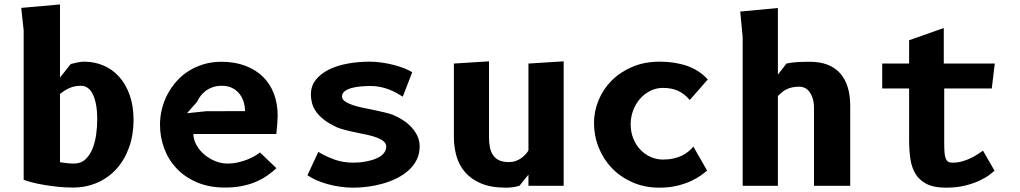

<svg xmlns="http://www.w3.org/2000/svg" viewBox="-20 -836 4590 864"><path d="M250 -106Q264.5 -103.5 281 -101.8Q297.5 -100 312.5 -100Q344 -100 364.2 -118.8Q384.5 -137.5 396.2 -166.8Q408 -196 412.8 -231.2Q417.5 -266.5 417.5 -299Q417.5 -340 411.5 -368.8Q405.5 -397.5 395.8 -415.5Q386 -433.5 372.8 -441.8Q359.5 -450 345.5 -450Q315 -450 292 -439.5Q269 -429 250 -413ZM86.5 -699 75.5 -800.5 250 -816V-487L298.5 -548Q313 -552 329.2 -555.2Q345.5 -558.5 359.5 -558.5Q405 -558.5 445.5 -541.2Q486 -524 516 -490.8Q546 -457.5 563.5 -408.5Q581 -359.5 581 -296.5Q581 -228 560.5 -171.8Q540 -115.5 503.8 -75.5Q467.5 -35.5 417.2 -13.8Q367 8 308 8Q276.5 8 243.5 4.8Q210.5 1.5 180.8 -3.5Q151 -8.5 126.2 -14.8Q101.5 -21 86.5 -27Z M1224 -79Q1204 -60.5 1181 -44.8Q1158 -29 1130 -17.2Q1102 -5.5 1068 1.2Q1034 8 993 8Q921 8 866.2 -15.5Q811.5 -39 774.5 -78.2Q737.5 -117.5 718.8 -168.5Q700 -219.5 700 -275Q700 -310.5 708.5 -345.2Q717 -380 733.5 -411.2Q750 -442.5 773.8 -469.5Q797.5 -496.5 828.2 -516Q859 -535.5 896.2 -546.8Q933.5 -558 976.5 -558Q1036.5 -558 1083.5 -540.2Q1130.5 -522.5 1163 -490.8Q1195.5 -459 1212.5 -414.5Q1229.5 -370 1229.5 -316Q1229.5 -302.5 1227.8 -280.5Q1226 -258.5 1223.5 -233H850Q851 -206 865 -181.8Q879 -157.5 900.8 -139.5Q922.5 -121.5 949.2 -110.8Q976 -100 1003 -100Q1028.5 -100 1052.2 -105.5Q1076 -111 1095.2 -119Q1114.5 -127 1128.8 -135.5Q1143 -144 1150 -150ZM1082.5 -336Q1082.5 -359 1075.8 -379.5Q1069 -400 1056 -415.8Q1043 -431.5 1023.5 -440.8Q1004 -450 978.5 -450Q953 -450 934 -442.5Q915 -435 901.5 -423.8Q888 -412.5 879.5 -400Q871 -387.5 867 -378L821.5 -326.5L908 -335.5Z M1792.5 -401Q1778.5 -410 1763 -418.5Q1747.5 -427 1729.5 -433.8Q1711.5 -440.5 1691 -444.8Q1670.5 -449 1647 -449Q1625.5 -449 1602.8 -447Q1580 -445 1561.5 -439.8Q1543 -434.5 1531 -425.2Q1519 -416 1519 -402Q1519 -389 1532.5 -379.8Q1546 -370.5 1566.5 -363.5Q1587 -356.5 1611.2 -351.5Q1635.5 -346.5 1657.5 -342Q1683 -336.5 1707 -331Q1731 -325.5 1746 -320Q1771 -310 1793.2 -295.5Q1815.5 -281 1832.2 -262.8Q1849 -244.5 1858.8 -223Q1868.5 -201.5 1868.5 -177.5Q1868.5 -144 1855.2 -117.2Q1842 -90.5 1819.2 -70Q1796.5 -49.5 1766.8 -34.5Q1737 -19.5 1703.8 -10Q1670.5 -0.5 1636 4Q1601.5 8.5 1570 8.5Q1540 8.5 1510.5 4.2Q1481 0 1454 -7.5Q1427 -15 1403.8 -25.2Q1380.5 -35.5 1363.5 -47.5L1412.5 -152.5Q1447 -131.5 1485.8 -117.8Q1524.5 -104 1571 -104Q1582.5 -104 1597.8 -105.2Q1613 -106.5 1629.2 -109.8Q1645.5 -113 1661.5 -118.2Q1677.5 -123.5 1690 -131.5Q1702.5 -139.5 1710.2 -150.8Q1718 -162 1718 -177Q1718 -190.5 1706 -200.2Q1694 -210 1675.5 -217Q1657 -224 1635 -228.8Q1613 -233.5 1593 -237.5Q1578.5 -240.5 1563.8 -243.8Q1549 -247 1535.5 -250.5Q1522 -254 1510.5 -257.8Q1499 -261.5 1491 -265.5H1491.5Q1458.5 -281 1436.8 -298.2Q1415 -315.5 1402.2 -333.8Q1389.5 -352 1384.2 -371.5Q1379 -391 1379 -411Q1379 -449 1401 -476.8Q1423 -504.5 1459.8 -522.8Q1496.5 -541 1544.2 -549.8Q1592 -558.5 1644 -558.5Q1672 -558.5 1700.2 -554.2Q1728.5 -550 1754 -543.2Q1779.5 -536.5 1800.5 -528Q1821.5 -519.5 1835 -511Z M2358 -550 2516.5 -560V0H2358V-50L2317.5 0Q2289.5 8.5 2257 8.5Q2190 8.5 2145 -10.5Q2100 -29.5 2072.8 -61.2Q2045.5 -93 2034 -134Q2022.5 -175 2022.5 -219V-550L2180.5 -560V-219Q2180.5 -193 2184.8 -172.2Q2189 -151.5 2199.5 -136.8Q2210 -122 2227.2 -114.2Q2244.5 -106.5 2270 -106.5Q2286.5 -106.5 2300.5 -111.5Q2314.5 -116.5 2325.8 -124.5Q2337 -132.5 2345 -141.5Q2353 -150.5 2358 -159Z M3084 -386Q3060 -414.5 3030.8 -427.5Q3001.5 -440.5 2963.5 -440.5Q2933 -440.5 2906.5 -427.2Q2880 -414 2860.2 -391.5Q2840.5 -369 2829.2 -339.2Q2818 -309.5 2818 -276.5Q2818 -242 2829.8 -212.8Q2841.5 -183.5 2861.5 -162.5Q2881.5 -141.5 2907.8 -129.8Q2934 -118 2963.5 -118Q2989.5 -118 3010.8 -122.8Q3032 -127.5 3048.8 -135.8Q3065.5 -144 3078.2 -154.5Q3091 -165 3100 -176.5L3162 -68.5Q3153 -60.5 3135.2 -47.5Q3117.5 -34.5 3091 -22Q3064.5 -9.5 3028.5 -0.5Q2992.5 8.5 2947 8.5Q2880.5 8.5 2826.2 -15.5Q2772 -39.5 2733.5 -79.5Q2695 -119.5 2674 -172.2Q2653 -225 2653 -282.5Q2653 -334.5 2673.2 -384.2Q2693.5 -434 2731.8 -472.8Q2770 -511.5 2825 -535Q2880 -558.5 2949 -558.5Q3016.5 -558.5 3071.2 -539.8Q3126 -521 3165 -478.5Z M3480.5 0H3322V-669.5L3311 -784L3480.5 -800V-500L3519 -550Q3541.5 -555 3567 -556.5Q3592.5 -558 3624.5 -558Q3713.5 -558 3759.8 -507Q3806 -456 3806 -359V0H3643V-349Q3643 -375 3637 -393.5Q3631 -412 3621.8 -423.8Q3612.5 -435.5 3600.8 -440.8Q3589 -446 3578 -446Q3557 -446 3542 -442.2Q3527 -438.5 3516 -432.5Q3505 -426.5 3496.8 -419Q3488.5 -411.5 3480.5 -404Z M4229 -194Q4229 -168.5 4230.2 -151.2Q4231.5 -134 4235.5 -123.5Q4239.5 -113 4246.5 -108.5Q4253.5 -104 4265.5 -104Q4289 -104 4309.5 -109.8Q4330 -115.5 4347.2 -123.8Q4364.5 -132 4378.8 -141.5Q4393 -151 4403.5 -158L4455.5 -67.5Q4449 -62 4432.8 -49.5Q4416.5 -37 4389.5 -24Q4362.5 -11 4324.2 -1.2Q4286 8.5 4236 8.5Q4182 8.5 4149.2 -8.5Q4116.5 -25.5 4099.2 -54.5Q4082 -83.5 4076.5 -122.5Q4071 -161.5 4071 -205V-438H3950V-550H4071V-655L4227 -710V-550H4456.5L4443 -438H4229Z"/></svg>

Font: B612 Mono
Style: Bold
Weight: 700
Version: Version 1.005